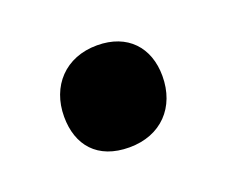

<svg xmlns="http://www.w3.org/2000/svg" viewBox="-45 -379 328 278"><g transform="rotate(-20 119.0 -239.5)"><path d="M116 -162C165 -162 196 -195 196 -243C196 -287 169 -317 122 -317C73 -317 42 -283 42 -236C42 -192 67 -162 116 -162Z"/></g></svg>

Font: Alegreya SC
Style: Bold
Weight: 700
Designer: Juan Pablo del Peral
Foundry: Huerta Tipografica
Version: Version 2.007;PS 002.007;hotconv 1.0.88;makeotf.lib2.5.64775